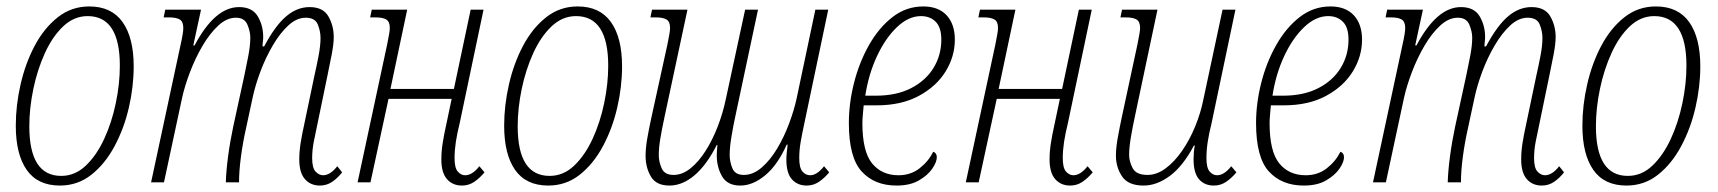

<svg xmlns="http://www.w3.org/2000/svg" viewBox="-20 -566 5332 596"><path d="M166 10Q97 10 63 -38.5Q29 -87 29 -176Q29 -239 44 -304.5Q59 -370 88 -424.5Q117 -479 159.5 -512.5Q202 -546 257 -546Q326 -546 360.5 -497.5Q395 -449 395 -360Q395 -297 380 -232Q365 -167 335.5 -112Q306 -57 263.5 -23.5Q221 10 166 10ZM170 -20Q213 -20 246.5 -52Q280 -84 303.5 -135Q327 -186 339.5 -246Q352 -306 352 -362Q352 -516 252 -516Q210 -516 176.5 -484.5Q143 -453 119.5 -401.5Q96 -350 83.5 -290Q71 -230 71 -174Q71 -20 170 -20Z M973 10Q944 10 926.5 -10Q909 -30 909 -71Q909 -95 913 -121Q917 -147 925 -183L956 -331Q962 -357 968.5 -390.5Q975 -424 975 -448Q975 -469 966.5 -490Q958 -511 929 -511Q901 -511 875 -487Q849 -463 826.5 -424.5Q804 -386 788 -343Q772 -300 764 -262L744 -169Q734 -125 728 -80Q722 -35 722 0H681Q682 -35 688 -80.5Q694 -126 704 -173L739 -334Q745 -362 751 -393.5Q757 -425 757 -449Q757 -468 748 -489.5Q739 -511 712 -511Q684 -511 657.5 -486.5Q631 -462 608.5 -423.5Q586 -385 569.5 -341.5Q553 -298 545 -261L489 0H449L541 -429Q549 -464 549 -479Q549 -499 538 -505.5Q527 -512 505 -512H488L493 -536H604L580 -425H584Q647 -544 722 -544Q763 -544 780 -515.5Q797 -487 797 -451Q797 -444 796 -436.5Q795 -429 795 -422H800Q834 -486 868 -515Q902 -544 941 -544Q983 -544 999.5 -515Q1016 -486 1016 -451Q1016 -430 1009.5 -396Q1003 -362 997 -334L966 -184Q959 -152 954 -126Q949 -100 949 -75Q949 -45 959.5 -33.5Q970 -22 983 -22Q1005 -22 1027 -50L1042 -31Q1028 -13 1011 -1.5Q994 10 973 10Z M1414 10Q1385 10 1367.5 -10Q1350 -30 1350 -71Q1350 -95 1354 -121Q1358 -147 1366 -183L1382 -259H1186L1130 0H1090L1182 -429Q1185 -445 1187.5 -458Q1190 -471 1190 -479Q1190 -499 1179 -505.5Q1168 -512 1146 -512H1129L1134 -536H1244L1192 -290H1389L1441 -536H1481L1407 -184Q1399 -152 1395 -125.5Q1391 -99 1391 -75Q1391 -45 1401 -33.5Q1411 -22 1424 -22Q1446 -22 1468 -50L1484 -31Q1469 -13 1452 -1.5Q1435 10 1414 10Z M1682 10Q1613 10 1579 -38.5Q1545 -87 1545 -176Q1545 -239 1560 -304.5Q1575 -370 1604 -424.5Q1633 -479 1675.5 -512.5Q1718 -546 1773 -546Q1842 -546 1876.5 -497.5Q1911 -449 1911 -360Q1911 -297 1896 -232Q1881 -167 1851.5 -112Q1822 -57 1779.5 -23.5Q1737 10 1682 10ZM1686 -20Q1729 -20 1762.5 -52Q1796 -84 1819.5 -135Q1843 -186 1855.5 -246Q1868 -306 1868 -362Q1868 -516 1768 -516Q1726 -516 1692.5 -484.5Q1659 -453 1635.5 -401.5Q1612 -350 1599.5 -290Q1587 -230 1587 -174Q1587 -20 1686 -20Z M2058 10Q2017 10 2000.5 -18Q1984 -46 1984 -82Q1984 -106 1989 -135Q1994 -164 2002 -201L2052 -429Q2055 -445 2057.5 -458Q2060 -471 2060 -479Q2060 -499 2049 -505.5Q2038 -512 2016 -512H1999L2004 -536H2114L2043 -204Q2034 -162 2029.5 -134.5Q2025 -107 2025 -84Q2025 -64 2034 -43.5Q2043 -23 2071 -23Q2098 -23 2123.5 -43.5Q2149 -64 2170.5 -98Q2192 -132 2208 -173.5Q2224 -215 2233 -258L2293 -536H2333L2263 -207Q2256 -175 2250.5 -141.5Q2245 -108 2245 -85Q2245 -64 2253.5 -43.5Q2262 -23 2289 -23Q2318 -23 2344.5 -46Q2371 -69 2392.5 -105Q2414 -141 2429.5 -182.5Q2445 -224 2453 -261L2511 -536H2551L2477 -184Q2470 -152 2465.5 -126Q2461 -100 2461 -75Q2461 -45 2471 -33.5Q2481 -22 2495 -22Q2516 -22 2538 -50L2554 -31Q2539 -13 2522 -1.5Q2505 10 2484 10Q2456 10 2438.5 -9Q2421 -28 2421 -71Q2421 -81 2422.5 -94.5Q2424 -108 2425 -117H2422Q2394 -54 2355.5 -22Q2317 10 2278 10Q2238 10 2221.5 -18.5Q2205 -47 2205 -83Q2205 -91 2205.5 -99Q2206 -107 2207 -116H2205Q2173 -53 2135.5 -21.5Q2098 10 2058 10Z M2763 10Q2695 10 2655 -33.5Q2615 -77 2615 -184Q2615 -245 2631 -308.5Q2647 -372 2677.5 -426Q2708 -480 2750.5 -513Q2793 -546 2846 -546Q2893 -546 2918.5 -518.5Q2944 -491 2944 -443Q2944 -391 2915.5 -344.5Q2887 -298 2832.5 -268.5Q2778 -239 2701 -239H2661Q2660 -227 2658.5 -211Q2657 -195 2657 -184Q2657 -96 2687 -59Q2717 -22 2769 -22Q2807 -22 2834.5 -43.5Q2862 -65 2877 -95Q2888 -91 2888 -78Q2888 -63 2874 -42.5Q2860 -22 2832.5 -6Q2805 10 2763 10ZM2666 -269H2699Q2763 -269 2808.5 -292.5Q2854 -316 2878 -355.5Q2902 -395 2902 -443Q2902 -481 2884.5 -498.5Q2867 -516 2839 -516Q2800 -516 2764 -481.5Q2728 -447 2702 -391Q2676 -335 2666 -269Z M3302 10Q3273 10 3255.5 -10Q3238 -30 3238 -71Q3238 -95 3242 -121Q3246 -147 3254 -183L3270 -259H3074L3018 0H2978L3070 -429Q3073 -445 3075.5 -458Q3078 -471 3078 -479Q3078 -499 3067 -505.5Q3056 -512 3034 -512H3017L3022 -536H3132L3080 -290H3277L3329 -536H3369L3295 -184Q3287 -152 3283 -125.5Q3279 -99 3279 -75Q3279 -45 3289 -33.5Q3299 -22 3312 -22Q3334 -22 3356 -50L3372 -31Q3357 -13 3340 -1.5Q3323 10 3302 10Z M3530 10Q3482 10 3463 -18.5Q3444 -47 3444 -83Q3444 -107 3450 -140Q3456 -173 3462 -201L3511 -429Q3514 -445 3516.5 -458Q3519 -471 3519 -479Q3519 -499 3508 -505.5Q3497 -512 3475 -512H3458L3463 -536H3573L3503 -205Q3496 -173 3490.5 -140.5Q3485 -108 3485 -85Q3485 -65 3496 -44Q3507 -23 3542 -23Q3571 -23 3598.5 -43.5Q3626 -64 3649.5 -98Q3673 -132 3690 -173.5Q3707 -215 3715 -255L3775 -536H3815L3741 -184Q3733 -152 3729 -126Q3725 -100 3725 -75Q3725 -45 3735 -33.5Q3745 -22 3758 -22Q3780 -22 3802 -50L3818 -31Q3803 -13 3786 -1.5Q3769 10 3748 10Q3719 10 3702 -9.5Q3685 -29 3685 -72Q3685 -82 3686 -94Q3687 -106 3689 -114H3686Q3652 -50 3611.5 -20Q3571 10 3530 10Z M4027 10Q3959 10 3919 -33.5Q3879 -77 3879 -184Q3879 -245 3895 -308.5Q3911 -372 3941.5 -426Q3972 -480 4014.5 -513Q4057 -546 4110 -546Q4157 -546 4182.5 -518.5Q4208 -491 4208 -443Q4208 -391 4179.5 -344.5Q4151 -298 4096.5 -268.5Q4042 -239 3965 -239H3925Q3924 -227 3922.5 -211Q3921 -195 3921 -184Q3921 -96 3951 -59Q3981 -22 4033 -22Q4071 -22 4098.5 -43.5Q4126 -65 4141 -95Q4152 -91 4152 -78Q4152 -63 4138 -42.5Q4124 -22 4096.5 -6Q4069 10 4027 10ZM3930 -269H3963Q4027 -269 4072.5 -292.5Q4118 -316 4142 -355.5Q4166 -395 4166 -443Q4166 -481 4148.5 -498.5Q4131 -516 4103 -516Q4064 -516 4028 -481.5Q3992 -447 3966 -391Q3940 -335 3930 -269Z M4766 10Q4737 10 4719.5 -10Q4702 -30 4702 -71Q4702 -95 4706 -121Q4710 -147 4718 -183L4749 -331Q4755 -357 4761.5 -390.5Q4768 -424 4768 -448Q4768 -469 4759.5 -490Q4751 -511 4722 -511Q4694 -511 4668 -487Q4642 -463 4619.5 -424.5Q4597 -386 4581 -343Q4565 -300 4557 -262L4537 -169Q4527 -125 4521 -80Q4515 -35 4515 0H4474Q4475 -35 4481 -80.5Q4487 -126 4497 -173L4532 -334Q4538 -362 4544 -393.5Q4550 -425 4550 -449Q4550 -468 4541 -489.5Q4532 -511 4505 -511Q4477 -511 4450.5 -486.5Q4424 -462 4401.5 -423.5Q4379 -385 4362.5 -341.5Q4346 -298 4338 -261L4282 0H4242L4334 -429Q4342 -464 4342 -479Q4342 -499 4331 -505.5Q4320 -512 4298 -512H4281L4286 -536H4397L4373 -425H4377Q4440 -544 4515 -544Q4556 -544 4573 -515.5Q4590 -487 4590 -451Q4590 -444 4589 -436.5Q4588 -429 4588 -422H4593Q4627 -486 4661 -515Q4695 -544 4734 -544Q4776 -544 4792.5 -515Q4809 -486 4809 -451Q4809 -430 4802.5 -396Q4796 -362 4790 -334L4759 -184Q4752 -152 4747 -126Q4742 -100 4742 -75Q4742 -45 4752.5 -33.5Q4763 -22 4776 -22Q4798 -22 4820 -50L4835 -31Q4821 -13 4804 -1.5Q4787 10 4766 10Z M5029 10Q4960 10 4926 -38.5Q4892 -87 4892 -176Q4892 -239 4907 -304.5Q4922 -370 4951 -424.5Q4980 -479 5022.5 -512.5Q5065 -546 5120 -546Q5189 -546 5223.5 -497.5Q5258 -449 5258 -360Q5258 -297 5243 -232Q5228 -167 5198.5 -112Q5169 -57 5126.5 -23.5Q5084 10 5029 10ZM5033 -20Q5076 -20 5109.5 -52Q5143 -84 5166.5 -135Q5190 -186 5202.5 -246Q5215 -306 5215 -362Q5215 -516 5115 -516Q5073 -516 5039.5 -484.5Q5006 -453 4982.5 -401.5Q4959 -350 4946.5 -290Q4934 -230 4934 -174Q4934 -20 5033 -20Z"/></svg>

Font: Noto Serif ExtraCondensed ExtraLight
Style: Italic
Weight: 200
Width: 2
Italic angle: -12°
Designer: Monotype Design Team
Foundry: Monotype Imaging Inc.
Version: Version 2.014; ttfautohint (v1.8.4.7-5d5b)